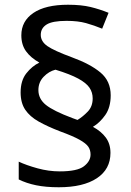

<svg xmlns="http://www.w3.org/2000/svg" viewBox="-20 -785 553 810"><path d="M67 -395Q67 -445 91 -475.5Q115 -506 146 -521Q110 -541 90 -568.5Q70 -596 70 -636Q70 -696 121 -730.5Q172 -765 267 -765Q323 -765 362 -755.5Q401 -746 438 -731L411 -664Q377 -678 343 -687.5Q309 -697 261 -697Q201 -697 176.5 -681.5Q152 -666 152 -638Q152 -610 180 -590.5Q208 -571 284 -543Q361 -515 404 -479Q447 -443 447 -383Q447 -332 424 -299.5Q401 -267 372 -250Q407 -231 426.5 -204.5Q446 -178 446 -140Q446 -71 388.5 -33Q331 5 228 5Q173 5 132 -3.5Q91 -12 59 -28V-103Q91 -88 138 -75Q185 -62 232 -62Q306 -62 334 -83.5Q362 -105 362 -133Q362 -152 352.5 -166Q343 -180 315.5 -195.5Q288 -211 233 -231Q181 -251 143.5 -272Q106 -293 86.5 -322Q67 -351 67 -395ZM142 -405Q142 -368 173.5 -342.5Q205 -317 285 -287L307 -279Q330 -293 350.5 -314.5Q371 -336 371 -370Q371 -395 357.5 -415Q344 -435 310 -453.5Q276 -472 214 -491Q186 -484 164 -461Q142 -438 142 -405Z"/></svg>

Font: Noto Sans Multani
Style: Regular
Weight: 400
Designer: Monotype Design Team
Foundry: Monotype Imaging Inc.
Version: Version 2.002; ttfautohint (v1.8.4.7-5d5b)